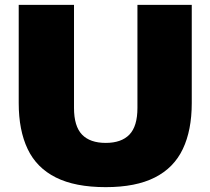

<svg xmlns="http://www.w3.org/2000/svg" viewBox="-20 -760 866 790"><path d="M415 10Q289 10 209.8 -29.8Q130.5 -69.5 93.8 -146.8Q57 -224 57 -336V-740H284.5V-316Q284.5 -240.5 317.5 -206.2Q350.5 -172 415 -172Q479.5 -172 512.5 -206.2Q545.5 -240.5 545.5 -316V-740H769V-336Q769 -224 732.2 -146.8Q695.5 -69.5 617.2 -29.8Q539 10 415 10Z"/></svg>

Font: Encode Sans SemiExpanded Black
Style: Regular
Weight: 900
Width: 6
Designer: Multiple Designers
Foundry: Impallari Type
Version: Version 3.002